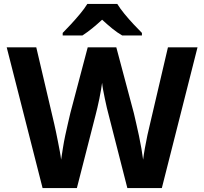

<svg xmlns="http://www.w3.org/2000/svg" viewBox="-20 -954 1036 974"><path d="M982 -714 801 0H626L531 -372Q527 -386 522 -407.5Q517 -429 512 -453Q507 -477 503 -498.5Q499 -520 498 -534Q496 -520 492.5 -498.5Q489 -477 484 -453Q479 -429 474 -407.5Q469 -386 465 -371L370 0H196L14 -714H164L255 -326Q259 -309 264 -285Q269 -261 274 -235.5Q279 -210 283.5 -186Q288 -162 290 -144Q294 -170 299 -202Q304 -234 311 -267Q318 -300 325 -329.5Q332 -359 337 -381L425 -714H570L659 -380Q664 -358 671 -328Q678 -298 685 -265Q692 -232 697.5 -200Q703 -168 706 -144Q709 -169 715 -202.5Q721 -236 728 -269Q735 -302 741 -325L832 -714ZM575 -934Q589 -911 611.5 -883.5Q634 -856 658 -830.5Q682 -805 700 -787V-774H600Q574 -789 549 -809.5Q524 -830 498 -854Q472 -830 448 -810.5Q424 -791 398 -774H298V-787Q317 -806 340.5 -831.5Q364 -857 386.5 -884Q409 -911 423 -934Z"/></svg>

Font: Noto Sans Lao UI
Style: Regular
Weight: 400
Designer: Monotype Design Team
Foundry: Monotype Imaging Inc.
Version: Version 2.000